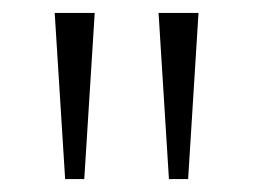

<svg xmlns="http://www.w3.org/2000/svg" viewBox="-20 -734 393 298"><path d="M64.9 -713.9H127L110.8 -456.1H81.1ZM226.1 -713.9H288.1L272 -456.1H242.2Z"/></svg>

Font: Open Sans Light
Style: Regular
Weight: 300
Foundry: Ascender Corporation
Version: Version 1.10